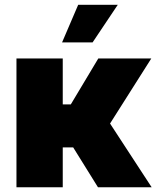

<svg xmlns="http://www.w3.org/2000/svg" viewBox="-20 -793 662 813"><path d="M49.7 0V-545.5H245.7V-350.9H279.8L396.3 -545.5H620.7L446 -269.9L622.2 0H394.9L289.8 -169H245.7V0ZM242.9 -613.6 311.1 -772.7H478.7L372.2 -613.6Z"/></svg>

Font: Inter P Black
Style: Regular
Weight: 900
Designer: Rasmus Andersson
Foundry: rsms
Version: Version 3.018;git-588b23468